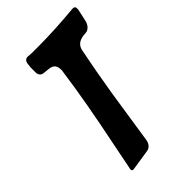

<svg xmlns="http://www.w3.org/2000/svg" viewBox="-217 -805 880 880"><g transform="rotate(-45 223.0 -364.5)"><path d="M210 -21C228 -23 241 -39 244 -60C257 -147 271 -235 284 -322C291 -365 298 -406 306 -450L326 -554C330 -581 347 -597 377 -601H376C380 -602 384 -602 387 -602C389 -602 391 -602 394 -603H397C414 -605 429 -623 433 -644L446 -703C446 -718 446 -724 429 -724C352 -717 274 -712 196 -712H169C160 -712 149 -712 140 -713L128 -714C115 -713 108 -704 106 -690C106 -684 106 -679 104 -675L105 -677C105 -675 104 -672 104 -669V-638C104 -621 113 -611 126 -609L153 -606C189 -604 196 -586 196 -559C178 -426 153 -293 126 -161C122 -140 117 -118 113 -96L99 -25C98 -21 97 -18 97 -15C97 -8 100 -6 106 -5L110 -6H113Z"/></g></svg>

Font: Bangerz
Style: Regular
Weight: 400
Designer: vernon adams
Foundry: Vernon Adams
Version: Version 2.10;December 28, 2023;FontCreator 13.0.0.2683 64-bi